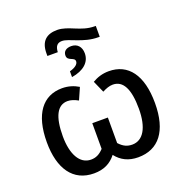

<svg xmlns="http://www.w3.org/2000/svg" viewBox="-156 -1034 1123 1181"><g transform="rotate(-20 405.0 -443.5)"><path d="M346 -897C279 -897 236 -865 236 -784V-767H304C306 -806 321 -823 351 -823C397 -823 470 -768 570 -768H579V-839H572C480 -839 421 -897 346 -897ZM394 -774C360 -774 341 -758 341 -731C341 -693 391 -705 391 -676C391 -658 372 -641 334 -631V-593C413 -606 458 -646 458 -704C458 -747 433 -774 394 -774ZM260 10C324 10 370 -13 405 -58C439 -14 486 10 549 10C683 10 759 -86 759 -269C759 -453 684 -550 558 -550C515 -550 481 -538 450 -520L484 -443C509 -456 531 -464 553 -464C620 -464 654 -399 654 -270C654 -146 612 -76 541 -76C509 -76 483 -87 456 -117V-284H354V-116C327 -87 302 -76 271 -76C197 -76 156 -154 156 -270C156 -399 190 -464 257 -464C279 -464 301 -456 325 -443L359 -520C329 -538 294 -550 252 -550C126 -550 51 -453 51 -269C51 -96 123 10 260 10Z"/></g></svg>

Font: Noto Sans SemiCondensed Medium
Style: Regular
Weight: 500
Width: 4
Designer: Monotype Design Team
Foundry: Monotype Imaging Inc.
Version: Version 2.013